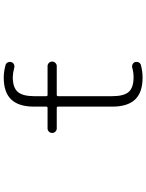

<svg xmlns="http://www.w3.org/2000/svg" viewBox="104 -908 792 1040"><g transform="rotate(-90 500.0 -388.0)"><path d="M662.1 -526.4Q671.9 -526.4 679.2 -519Q686.5 -511.7 686.5 -501.5Q686.5 -491.2 679.2 -483.9Q671.9 -476.6 662.1 -476.6H505.9Q499 -476.6 499 -468.8V-176.8Q499 -113.3 522 -86.9Q544.9 -60.5 602.5 -60.5Q627 -60.5 652.3 -67.4Q662.1 -70.3 671.4 -65.9Q680.7 -61.5 683.6 -52.7Q686.5 -42 682.1 -32.7Q677.7 -23.4 667 -20.5Q632.8 -11.7 599.6 -11.7Q519.5 -11.7 481 -52.2Q442.4 -92.8 442.4 -176.8V-468.8Q442.4 -476.6 435.5 -476.6H324.2Q314.5 -476.6 307.1 -483.9Q299.8 -491.2 299.8 -501.5Q299.8 -511.7 307.1 -519Q314.5 -526.4 324.2 -526.4H435.5Q442.4 -526.4 442.4 -533.2V-598.6Q442.4 -682.6 481 -723.1Q519.5 -763.7 599.6 -763.7Q632.8 -763.7 668 -753.9Q677.7 -751 682.1 -741.7Q686.5 -732.4 683.6 -722.7Q680.7 -712.9 671.4 -708.5Q662.1 -704.1 652.3 -707Q627 -713.9 602.5 -714.8Q545.9 -714.8 522.5 -688Q499 -661.1 499 -598.6V-533.2Q499 -526.4 505.9 -526.4Z"/></g></svg>

Font: Rounded-X Mgen+ 1m light
Style: Regular
Weight: 200
Designer: [Source Han Sans]
Ryoko NISHIZUKA  (kana & ideographs); Paul D. Hunt (Latin, Greek & Cyrillic); Wenlong ZHANG  (bopomofo
Version: Version 1.059.20150602